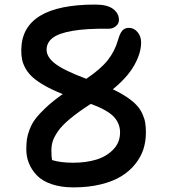

<svg xmlns="http://www.w3.org/2000/svg" viewBox="-20 -769 740 841"><path d="M301.8 51.8Q247.1 51.8 205.8 37.6Q164.6 23.4 141.1 -1.2Q117.7 -25.9 106.2 -55.2Q94.7 -84.5 95.2 -118.2Q95.7 -143.1 98.1 -160.4Q100.6 -177.7 109.9 -202.4Q119.1 -227.1 135.5 -248.8Q151.9 -270.5 182.1 -298.8Q212.4 -327.1 254.9 -356.9Q209 -375 176 -393.8Q143.1 -412.6 123.3 -430.4Q103.5 -448.2 92 -468.8Q80.6 -489.3 76.7 -508.3Q72.8 -527.3 73.2 -551.8Q76.2 -749 397 -749Q450.2 -749 475.6 -729.7Q501 -710.4 501 -681.2Q501 -665.5 487.5 -654.3Q474.1 -643.1 456.1 -643.1Q359.4 -644.5 298.3 -634Q237.3 -623.5 210.7 -603Q184.1 -582.5 184.1 -550.8Q184.1 -519 221.7 -490Q259.3 -460.9 357.9 -423.8Q420.4 -465.8 451.7 -505.1Q482.9 -544.4 497.1 -594.2Q504.9 -622.1 515.4 -634.5Q525.9 -647 544.9 -647Q566.9 -647 582.5 -628.4Q598.1 -609.9 598.1 -583Q598.1 -536.6 568.1 -483.2Q538.1 -429.7 474.1 -377.9Q511.2 -360.4 537.6 -342.3Q564 -324.2 579.6 -306.9Q595.2 -289.6 604.2 -269.3Q613.3 -249 616.2 -230.5Q619.1 -211.9 619.1 -188Q619.1 -149.9 608.2 -115.7Q597.2 -81.5 572.5 -50.5Q547.9 -19.5 511.5 2.9Q475.1 25.4 421.4 38.6Q367.7 51.8 301.8 51.8ZM205.1 -109.9Q205.1 -82 208 -67.9Q245.1 -56.2 300.8 -56.2Q356.4 -56.2 401.6 -69.8Q446.8 -83.5 476.3 -114.3Q505.9 -145 505.9 -189Q505.9 -227.5 479.2 -256.8Q452.6 -286.1 377.9 -314Q322.8 -278.8 286.9 -248.8Q251 -218.8 233.9 -193.8Q216.8 -168.9 210.9 -150.1Q205.1 -131.3 205.1 -109.9Z"/></svg>

Font: Shantell Sans Irregular
Style: Regular
Weight: 500
Designer: Stephen Nixon, Anya Danilova, Shantell Martin
Foundry: Arrow Type
Version: Version 1.006;[9816181b4]